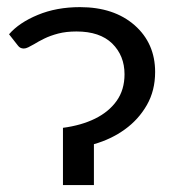

<svg xmlns="http://www.w3.org/2000/svg" viewBox="-20 -532 499 552"><path d="M250 0H161V-164.5Q214 -171.5 253.5 -191Q293 -210.5 315.5 -242.2Q338 -274 338 -318.5Q338 -372 302.5 -407Q267 -441.5 200 -441.5Q170 -441.5 147.2 -435.5Q124.5 -429.5 107.2 -421Q90 -412.5 78 -405Q68.5 -399.5 61.2 -396Q54 -392.5 48.5 -392.5Q37.5 -392.5 31.5 -401L6 -433.5Q35 -467 88.8 -489.2Q142.5 -511.5 210 -511.5Q307.5 -511.5 367 -459.5Q426 -407.5 426 -325Q426 -271.5 402.2 -230Q378.5 -188.5 339 -160Q299.5 -131.5 250 -117.5Z"/></svg>

Font: Verano Sans
Style: Regular
Weight: 400
Designer: Lukasz Dziedzic with Adam Twardoch and Botio Nikoltchev
Foundry: tyPoland Lukasz Dziedzic
Version: Version 3.001;December 28, 2019;FontCreator 12.0.0.2547 64-b